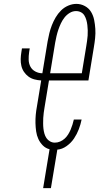

<svg xmlns="http://www.w3.org/2000/svg" viewBox="-20 -763 540 988"><path d="M202 205 235 5Q215 0 200.5 -14.5Q186 -29 177.5 -47.5Q169 -66 166 -87Q163 -108 162.5 -129.5Q162 -151 164 -172.5Q166 -194 170 -215L192 -349Q174 -350 157 -354.5Q140 -359 126.5 -369Q113 -379 103.5 -393Q94 -407 90 -424Q86 -441 86.5 -459Q87 -477 90 -495L93 -514H133L130 -495Q127 -475 127.5 -455.5Q128 -436 136.5 -420Q145 -404 162 -395Q179 -386 198 -386L225 -550Q229 -572 234 -592.5Q239 -613 247 -633.5Q255 -654 266.5 -673.5Q278 -693 294 -709Q310 -725 331 -734Q352 -743 373 -743Q396 -743 416.5 -732Q437 -721 448.5 -702Q460 -683 464.5 -660.5Q469 -638 470.5 -614.5Q472 -591 469.5 -567Q467 -543 463 -520L435 -349H232L209 -209Q207 -196 205 -182.5Q203 -169 202.5 -155.5Q202 -142 202 -128Q202 -114 203.5 -101Q205 -88 208.5 -75.5Q212 -63 219 -52.5Q226 -42 237.5 -35.5Q249 -29 262 -29Q276 -29 289 -34.5Q302 -40 312.5 -49.5Q323 -59 330.5 -71Q338 -83 343.5 -96Q349 -109 353 -122Q357 -135 360 -148H400Q395 -123 385.5 -98Q376 -73 361 -50.5Q346 -28 323 -11.5Q300 5 275 7L242 205ZM401 -386 424 -526Q426 -539 428 -552.5Q430 -566 431 -579.5Q432 -593 431.5 -607Q431 -621 429.5 -634Q428 -647 424.5 -659.5Q421 -672 414.5 -683Q408 -694 396.5 -700Q385 -706 371 -706Q354 -706 338.5 -696.5Q323 -687 312 -673Q301 -659 293.5 -643Q286 -627 280.5 -611Q275 -595 271 -578Q267 -561 264 -544L238 -386Z"/></svg>

Font: Iosevka Slab XLtObl
Style: Regular
Weight: 200
Italic angle: -9°
Monospace: yes
Designer: Belleve Invis
Foundry: Belleve Invis
Version: Version 11.1.1; ttfautohint (v1.8.3)